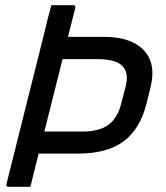

<svg xmlns="http://www.w3.org/2000/svg" viewBox="-20 -720 640 740"><path d="M178 -700H262Q273 -700 270 -689Q256 -634 242 -578H379Q486 -578 534.5 -526Q583 -474 560 -383L545 -322Q520 -222 456 -175Q392 -128 282 -128H129Q113 -64 97 0H13Q2 0 5 -11Q42 -157 78.5 -304.5Q115 -452 152 -598Q158 -624 164.5 -649.5Q171 -675 178 -700ZM358 -492H221Q186 -352 151 -213H298Q363 -213 398.5 -239.5Q434 -266 448 -324L464 -385Q478 -439 452 -465Q427 -492 358 -492Z"/></svg>

Font: Recursive Mn Lnr St
Style: Italic
Weight: 400
Italic angle: -15°
Monospace: yes
Version: Version 1.079;hotconv 1.0.112;makeotfexe 2.5.65598; ttfautoh